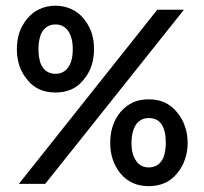

<svg xmlns="http://www.w3.org/2000/svg" viewBox="-20 -633 703 661"><path d="M170.9 -613.3Q140.6 -613.3 116.2 -601.6Q91.8 -590.8 74.2 -569.3Q55.7 -546.9 46.9 -521.5Q38.1 -495.1 38.1 -463.9Q38.1 -432.6 46.9 -406.2Q55.7 -379.9 74.2 -358.4Q91.8 -335.9 116.2 -325.2Q140.6 -314.5 170.9 -314.5Q201.2 -314.5 225.6 -325.2Q250 -335.9 267.6 -358.4Q286.1 -379.9 294.9 -406.2Q303.7 -432.6 303.7 -463.9Q303.7 -495.1 294.9 -521.5Q286.1 -546.9 267.6 -569.3Q250 -590.8 225.6 -601.6Q201.2 -613.3 170.9 -613.3ZM170.9 -548.8Q185.5 -548.8 196.3 -543Q207 -537.1 214.8 -526.4Q222.7 -514.6 226.6 -499Q230.5 -483.4 230.5 -463.9Q230.5 -443.4 226.6 -427.7Q222.7 -412.1 214.8 -401.4Q207 -389.6 196.3 -384.8Q185.5 -378.9 170.9 -378.9Q156.2 -378.9 145.5 -384.8Q134.8 -389.6 127 -401.4Q119.1 -412.1 116.2 -427.7Q112.3 -443.4 112.3 -463.9Q112.3 -483.4 116.2 -499Q119.1 -514.6 127 -526.4Q134.8 -537.1 145.5 -543Q156.2 -548.8 170.9 -548.8ZM492.2 -291Q460.9 -291 437.5 -280.3Q413.1 -268.6 394.5 -247.1Q377 -225.6 368.2 -199.2Q359.4 -172.9 359.4 -140.6Q359.4 -110.4 368.2 -84Q377 -57.6 394.5 -36.1Q413.1 -13.7 437.5 -2.9Q460.9 7.8 492.2 7.8Q522.5 7.8 546.9 -2.9Q571.3 -13.7 588.9 -35.2Q607.4 -56.6 616.2 -83Q626 -109.4 626 -140.6Q626 -172.9 616.2 -199.2Q607.4 -225.6 588.9 -247.1Q571.3 -268.6 546.9 -280.3Q522.5 -291 492.2 -291ZM492.2 -226.6Q521.5 -226.6 536.1 -205.1Q550.8 -183.6 550.8 -140.6Q550.8 -121.1 546.9 -105.5Q543.9 -89.8 536.1 -79.1Q528.3 -67.4 517.6 -62.5Q505.9 -56.6 492.2 -56.6Q477.5 -56.6 466.8 -62.5Q455.1 -68.4 448.2 -80.1Q440.4 -90.8 436.5 -106.4Q432.6 -121.1 432.6 -140.6Q432.6 -160.2 436.5 -175.8Q440.4 -192.4 448.2 -204.1Q455.1 -214.8 466.8 -220.7Q477.5 -226.6 492.2 -226.6ZM521.5 -599.6Q402.3 -450.2 44.9 0Q67.4 0 135.7 0Q254.9 -150.4 613.3 -599.6Q589.8 -599.6 521.5 -599.6Z"/></svg>

Font: TextaAlt
Style: Bold
Weight: 400
Designer: Daniel Hernandez & Miguel Hernandez
Version: Version 1.005;com.myfonts.easy.latinotype.texta.alt-bold.wfk